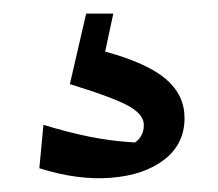

<svg xmlns="http://www.w3.org/2000/svg" viewBox="-20 -35 322 283"><path d="M107 -15H147L135 41Q197 58 224.5 81.5Q252 105 252 139Q252 177 222.5 200Q193 223 144 227Q95 231 38 213L44 149Q80 160 112 166.5Q144 173 179 175Q192 166 192 149Q192 134 170 121.5Q148 109 83 89Z"/></svg>

Font: Piazzolla Medium
Style: Regular
Weight: 500
Designer: Juan Pablo del Peral
Foundry: Huerta Tipografica
Version: Version 1.330